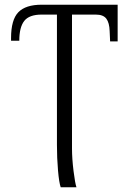

<svg xmlns="http://www.w3.org/2000/svg" viewBox="-20 -556 545 816"><path d="M222 60V-494H157Q104 -494 83 -467Q62 -440 62 -383H27V-394Q27 -472 58 -504Q89 -536 157 -536H480V-380H448L446 -424Q445 -459 432 -476.5Q419 -494 387 -494H286V75Q286 118 292.5 170.5Q299 223 305 240H238Q231 220 226.5 168Q222 116 222 60Z"/></svg>

Font: Noto Serif Light
Style: Regular
Weight: 300
Designer: Monotype Design Team
Foundry: Monotype Imaging Inc.
Version: Version 1.001